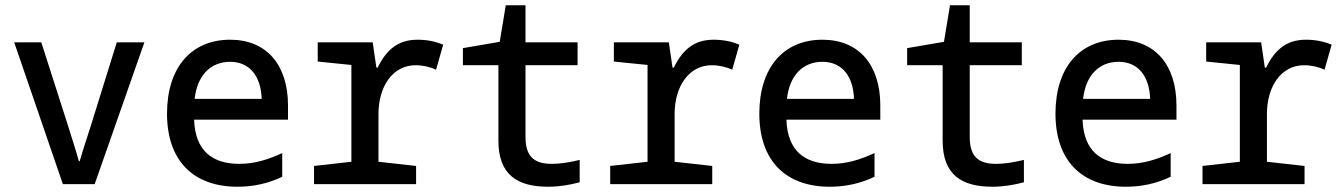

<svg xmlns="http://www.w3.org/2000/svg" viewBox="-20 -700 5107 730"><path d="M219 0H340L529 -539H424L326 -224C313 -181 296 -134 283 -87H280C267 -134 251 -181 238 -224L137 -539H34Z M883 10C942 10 999 -2 1053 -28V-118C999 -93 947 -77 890 -77C788 -77 722 -126 718 -245H1075V-299C1075 -454 993 -549 855 -549C707 -549 615 -443 615 -268C615 -89 715 10 883 10ZM975 -324H720C730 -413 780 -465 855 -465C929 -465 972 -411 975 -324Z M1174 0H1562V-69L1419 -85V-267C1419 -371 1473 -452 1560 -452C1588 -452 1617 -445 1638 -435L1665 -530C1635 -543 1602 -549 1567 -549C1492 -549 1448 -509 1416 -443H1411L1397 -539H1188V-466L1316 -453V-85L1174 -69Z M2064 10C2106 10 2147 3 2184 -7V-92C2147 -83 2110 -77 2079 -77C2010 -77 1978 -105 1978 -180V-452H2176V-539H1978V-680H1903L1880 -541L1740 -517V-452H1875V-165C1875 -34 1949 10 2064 10Z M2300 0H2688V-69L2545 -85V-267C2545 -371 2599 -452 2686 -452C2714 -452 2743 -445 2764 -435L2791 -530C2761 -543 2728 -549 2693 -549C2618 -549 2574 -509 2542 -443H2537L2523 -539H2314V-466L2442 -453V-85L2300 -69Z M3135 10C3194 10 3251 -2 3305 -28V-118C3251 -93 3199 -77 3142 -77C3040 -77 2974 -126 2970 -245H3327V-299C3327 -454 3245 -549 3107 -549C2959 -549 2867 -443 2867 -268C2867 -89 2967 10 3135 10ZM3227 -324H2972C2982 -413 3032 -465 3107 -465C3181 -465 3224 -411 3227 -324Z M3753 10C3795 10 3836 3 3873 -7V-92C3836 -83 3799 -77 3768 -77C3699 -77 3667 -105 3667 -180V-452H3865V-539H3667V-680H3592L3569 -541L3429 -517V-452H3564V-165C3564 -34 3638 10 3753 10Z M4261 10C4320 10 4377 -2 4431 -28V-118C4377 -93 4325 -77 4268 -77C4166 -77 4100 -126 4096 -245H4453V-299C4453 -454 4371 -549 4233 -549C4085 -549 3993 -443 3993 -268C3993 -89 4093 10 4261 10ZM4353 -324H4098C4108 -413 4158 -465 4233 -465C4307 -465 4350 -411 4353 -324Z M4552 0H4940V-69L4797 -85V-267C4797 -371 4851 -452 4938 -452C4966 -452 4995 -445 5016 -435L5043 -530C5013 -543 4980 -549 4945 -549C4870 -549 4826 -509 4794 -443H4789L4775 -539H4566V-466L4694 -453V-85L4552 -69Z"/></svg>

Font: Noto Sans Mono SemiCondensed Medium
Style: Regular
Weight: 500
Width: 4
Designer: Monotype Design Team
Foundry: Monotype Imaging Inc.
Version: Version 2.014